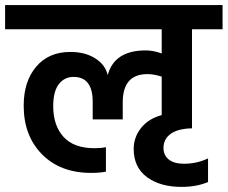

<svg xmlns="http://www.w3.org/2000/svg" viewBox="-47 -680 894 754"><path d="M707 -565V-176Q652 -175 623.5 -154.5Q595 -134 595 -99Q595 -70 616 -53.5Q637 -37 675 -37Q727 -37 770 -58V35Q724 54 666 54Q582 54 530 15.5Q478 -23 478 -95Q478 -141 507 -177.5Q536 -214 588 -228V-379Q558 -389 532 -389Q435 -389 435 -278V-211H317V-280Q317 -378 242 -378Q206 -378 184 -349.5Q162 -321 162 -263Q162 -187 202.5 -142.5Q243 -98 324 -98Q350 -98 369 -102V-6Q346 -1 311 -1Q190 -1 118 -74Q46 -147 46 -265Q46 -360 95 -418Q144 -476 229 -476Q288 -476 327.5 -450.5Q367 -425 376 -385Q402 -482 525 -482Q556 -482 588 -470V-565H-27V-660H827V-565Z"/></svg>

Font: Hind Semibold
Style: Regular
Weight: 600
Designer: Manushi Parikh, Satya Rajpurohit
Foundry: Indian Type Foundry
Version: Version 1.201;PS 1.0;hotconv 1.0.78;makeotf.lib2.5.61930; tt